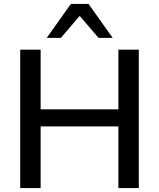

<svg xmlns="http://www.w3.org/2000/svg" viewBox="-20 -958 810 978"><path d="M83 0V-705H187V-401H583V-705H687V0H583V-314H187V0ZM218 -765 341 -938H431L554 -765H482L386 -877L290 -765Z"/></svg>

Font: Mulish SemiBold
Style: Regular
Weight: 600
Designer: Vernon Adams
Foundry: Vernon Adams
Version: Version 3.603; ttfautohint (v1.8.3)